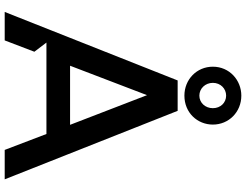

<svg xmlns="http://www.w3.org/2000/svg" viewBox="-132 -888 1021 796"><g transform="rotate(90 378.0 -490.5)"><path d="M377 -745C448 -745 497 -799 497 -863C497 -929 445 -981 377 -981C313 -981 257 -932 257 -863C257 -796 310 -745 377 -745ZM377 -807C348 -807 324 -831 324 -863C324 -895 348 -918 377 -918C406 -918 429 -895 429 -863C429 -831 406 -807 377 -807ZM30 0H148L195 -123L157 -173H536L602 0H724L440 -717H314ZM253 -271 375 -590 498 -271Z"/></g></svg>

Font: LaHaus Display SemiBold
Style: Regular
Weight: 600
Designer: We are Make, BastardaType, Dalton Maag Ltd
Foundry: BastardaType, Dalton Maag Ltd
Version: Version 3.100;Glyphs 3.3 (3331)